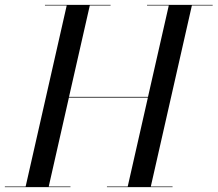

<svg xmlns="http://www.w3.org/2000/svg" viewBox="-60 -770 895 790"><path d="M-40 -2.5H45.5L214.5 -747.5H125V-750H395V-747.5H309.5L224 -371.5H549L634.5 -747.5H545V-750H815V-747.5H729.5L560.5 -2.5H650V0H380V-2.5H465.5L548.5 -368.5H223.5L140.5 -2.5H230V0H-40Z"/></svg>

Font: Bodoni* 72pt
Style: Italic
Weight: 400
Italic angle: -13°
Version: Version 2.3